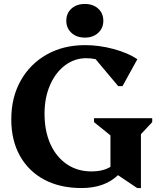

<svg xmlns="http://www.w3.org/2000/svg" viewBox="-20 -934 817 970"><path d="M392 16Q283 16 203.5 -26.5Q124 -69 80.5 -147Q37 -225 37 -331Q37 -442 84.5 -526.5Q132 -611 216 -658.5Q300 -706 410 -706Q481 -706 553.5 -686.5Q626 -667 674 -635L599 -499H577L463 -635Q441 -640 416 -640Q356 -640 308 -603.5Q260 -567 232.5 -503.5Q205 -440 205 -360Q205 -272 234.5 -206.5Q264 -141 317.5 -104.5Q371 -68 442 -68Q500 -68 538 -91V-250L455 -317V-337H749V-317L692 -256V16H673L576 -49Q508 16 392 16ZM409 -744Q367 -744 341 -768Q315 -792 315 -829Q315 -867 341 -890.5Q367 -914 409 -914Q450 -914 476 -890.5Q502 -867 502 -829Q502 -792 476 -768Q450 -744 409 -744Z"/></svg>

Font: Platypi SemiBold
Style: Regular
Weight: 600
Designer: David Sargent
Foundry: Bolt Cutter Type
Version: Version 1.200; ttfautohint (v1.8.4.7-5d5b)